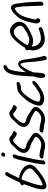

<svg xmlns="http://www.w3.org/2000/svg" viewBox="1202 -1951 813 3257"><g transform="rotate(-90 1608.5 -322.5)"><path d="M114 -325C84 -250 53 -163 33 -77C25 -29 12 27 51 50C79 69 116 59 145 45C181 32 219 10 254 -12C288 -34 386 -109 413 -143C427 -162 437 -181 442 -201C447 -221 446 -241 439 -260C427 -302 390 -335 352 -358C318 -378 271 -403 217 -405H215C232 -442 251 -480 268 -514C278 -534 286 -553 297 -570L313 -599L314 -600C317 -607 318 -615 317 -623C310 -653 267 -643 254 -619L240 -592C229 -573 216 -551 206 -530C185 -485 164 -445 142 -392C127 -386 109 -380 99 -366C84 -343 99 -328 114 -325ZM192 -361C195 -361 200 -362 205 -362C219 -361 237 -357 255 -350C307 -329 364 -291 377 -244C380 -231 381 -221 379 -212C377 -203 373 -193 364 -182C355 -171 334 -151 301 -123C267 -94 243 -76 226 -65C208 -53 193 -44 176 -36C150 -22 126 -9 104 -7H103C95 -6 91 -8 92 -30C93 -47 98 -67 101 -85C123 -182 157 -274 192 -361Z M608 -640C627 -640 644 -654 648 -673C653 -693 641 -709 621 -709C601 -709 584 -693 580 -675C575 -655 589 -640 608 -640ZM502 -294C496 -270 490 -244 485 -217L468 -134C460 -95 452 -27 449 2L448 3L449 4C449 15 450 29 458 34C478 53 516 27 517 0V-10C522 -90 546 -200 568 -294C574 -319 578 -341 583 -362V-363C589 -397 598 -431 609 -458L616 -476C620 -486 619 -496 615 -502C601 -529 563 -509 553 -488L552 -487L546 -467C534 -436 523 -401 516 -361C511 -340 508 -318 502 -294Z M983 -108C987 -147 967 -170 944 -186C936 -193 923 -201 910 -208C872 -229 842 -261 796 -276L760 -286C743 -290 721 -298 715 -305C708 -320 706 -326 712 -351C715 -359 719 -370 725 -382C730 -391 748 -414 774 -444C800 -473 820 -490 829 -496C846 -506 857 -508 870 -503L887 -490C901 -474 921 -462 941 -453L960 -447C978 -436 998 -456 1008 -476C1015 -486 1018 -505 996 -509L976 -516C965 -521 954 -525 947 -530C933 -539 923 -553 907 -564H906C877 -578 848 -571 817 -554C796 -543 771 -519 741 -484C706 -449 681 -423 670 -404C659 -386 651 -369 647 -354C633 -293 664 -259 697 -239C729 -217 770 -212 803 -197C834 -182 866 -161 899 -143C912 -133 914 -127 916 -109C890 -69 850 -38 805 -31C761 -24 726 -41 685 -47C663 -50 638 -56 609 -58L592 -60C590 -60 574 -56 568 -51C548 -38 544 -16 550 -3C554 1 560 4 569 5L585 8C611 11 639 16 663 19C690 23 720 32 749 36H750C823 40 887 10 936 -39C952 -55 975 -81 982 -104Z M1424 -108C1428 -147 1408 -170 1385 -186C1377 -193 1364 -201 1351 -208C1313 -229 1283 -261 1237 -276L1201 -286C1184 -290 1162 -298 1156 -305C1149 -320 1147 -326 1153 -351C1156 -359 1160 -370 1166 -382C1171 -391 1189 -414 1215 -444C1241 -473 1261 -490 1270 -496C1287 -506 1298 -508 1311 -503L1328 -490C1342 -474 1362 -462 1382 -453L1401 -447C1419 -436 1439 -456 1449 -476C1456 -486 1459 -505 1437 -509L1417 -516C1406 -521 1395 -525 1388 -530C1374 -539 1364 -553 1348 -564H1347C1318 -578 1289 -571 1258 -554C1237 -543 1212 -519 1182 -484C1147 -449 1122 -423 1111 -404C1100 -386 1092 -369 1088 -354C1074 -293 1105 -259 1138 -239C1170 -217 1211 -212 1244 -197C1275 -182 1307 -161 1340 -143C1353 -133 1355 -127 1357 -109C1331 -69 1291 -38 1246 -31C1202 -24 1167 -41 1126 -47C1104 -50 1079 -56 1050 -58L1033 -60C1031 -60 1015 -56 1009 -51C989 -38 985 -16 991 -3C995 1 1001 4 1010 5L1026 8C1052 11 1080 16 1104 19C1131 23 1161 32 1190 36H1191C1264 40 1328 10 1377 -39C1393 -55 1416 -81 1423 -104Z M1514 -83C1515 -95 1518 -111 1525 -132C1551 -208 1611 -281 1654 -330C1675 -352 1691 -365 1714 -370C1721 -371 1734 -372 1740 -373C1754 -375 1778 -375 1794 -380H1795V-381C1842 -397 1839 -405 1839 -405C1850 -423 1848 -442 1832 -448C1822 -442 1813 -443 1805 -448C1794 -445 1792 -443 1779 -441C1760 -439 1742 -439 1721 -435C1683 -429 1651 -401 1620 -371C1577 -331 1528 -270 1497 -218C1467 -165 1430 -78 1452 -26C1468 2 1514 18 1558 20C1632 24 1706 -17 1765 -60C1795 -81 1834 -108 1854 -135H1855C1863 -146 1875 -169 1853 -180C1837 -188 1806 -165 1806 -165C1791 -149 1762 -128 1734 -111C1718 -99 1700 -86 1680 -74C1642 -51 1576 -32 1535 -54C1514 -61 1511 -62 1513 -79Z M2098 -604C2136 -613 2146 -677 2105 -670C2093 -668 2078 -666 2061 -656H2060C1980 -606 1968 -488 1955 -399C1948 -351 1943 -221 1941 -155C1934 -137 1927 -119 1924 -100C1914 -57 1911 -16 1921 14L1922 18C1924 21 1944 51 1973 32C1995 14 1997 -17 2000 -44C2007 -81 2006 -121 2009 -163L2011 -169L2023 -195C2028 -208 2034 -221 2041 -235C2068 -289 2102 -352 2136 -378C2138 -380 2142 -381 2145 -381C2158 -378 2164 -366 2170 -344C2173 -328 2177 -307 2180 -280C2186 -191 2195 -72 2213 13L2221 45C2230 85 2297 56 2288 18L2280 -13C2259 -91 2244 -202 2230 -285C2228 -314 2223 -338 2217 -357C2207 -388 2193 -418 2156 -421H2155C2120 -421 2094 -394 2072 -369C2052 -347 2031 -319 2012 -290C2016 -368 2020 -405 2035 -484C2043 -526 2055 -565 2072 -587C2082 -600 2082 -599 2091 -604Z M2845 -327C2886 -392 2865 -451 2839 -486C2816 -515 2784 -544 2747 -555C2671 -576 2610 -530 2560 -479C2514 -433 2463 -370 2426 -304C2410 -303 2399 -297 2394 -294C2376 -269 2386 -248 2393 -237C2378 -183 2379 -147 2392 -107C2420 -19 2490 45 2608 29C2643 24 2677 16 2707 6L2748 -8C2758 -10 2764 -15 2768 -18C2782 -40 2776 -60 2765 -67C2759 -72 2751 -74 2741 -71H2740L2698 -55C2674 -47 2648 -42 2617 -37C2557 -28 2510 -49 2487 -79C2465 -107 2446 -142 2449 -191C2471 -179 2496 -169 2526 -167C2579 -163 2630 -184 2671 -204C2728 -230 2802 -266 2845 -325ZM2470 -264C2498 -326 2551 -394 2591 -437C2621 -469 2647 -489 2683 -493C2735 -500 2758 -473 2780 -442C2797 -418 2812 -386 2790 -352C2774 -331 2744 -311 2717 -296V-295C2683 -271 2644 -253 2602 -239C2549 -222 2502 -238 2470 -264Z M2853 -65C2862 -55 2872 -47 2887 -47H2894C2908 -47 2923 -62 2927 -80C2931 -98 2923 -113 2909 -113H2908C2905 -120 2908 -145 2915 -175L2930 -238C2936 -258 2941 -278 2948 -301C2972 -380 3018 -440 3068 -467C3088 -479 3095 -483 3103 -472C3108 -466 3112 -454 3117 -436C3121 -415 3124 -389 3126 -360C3132 -274 3133 -224 3137 -114L3140 -18C3140 -9 3144 0 3151 4C3173 19 3208 -7 3209 -33L3205 -131C3202 -243 3198 -295 3184 -382C3177 -434 3174 -494 3147 -525C3120 -553 3090 -544 3056 -525C3022 -505 2991 -477 2962 -443C2913 -391 2885 -317 2864 -238L2849 -175C2840 -136 2830 -89 2853 -65Z"/></g></svg>

Font: Stray Cat
Style: ExBdCnObl
Weight: 800
Version: Version 1.0